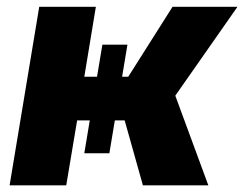

<svg xmlns="http://www.w3.org/2000/svg" viewBox="-20 -556 732 576"><path d="M8.8 0 97.7 -535.6H267.6L232.9 -325.7H364.7L497.6 -535.6H692.4L505.9 -269L605 0H408.7L354 -194.8H211.4L178.7 0ZM287.1 -421.9H362.3L308.1 -96.2H232.9Z"/></svg>

Font: Inter 20pt ExtraBold
Style: Italic
Weight: 800
Italic angle: -9.3988°
Version: Version 4.001;git-66647c0bb